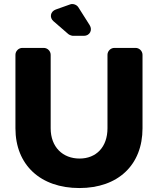

<svg xmlns="http://www.w3.org/2000/svg" viewBox="-20 -942 798 970"><path d="M433 -815 376 -905C368 -918 349 -925 335 -920L262 -894C234 -884 229 -853 250 -835L325 -770C329 -766 343 -761 348 -761H404C433 -761 449 -790 433 -815ZM665 -700H558C539 -700 523 -684 523 -665V-294C523 -199 466 -141 382 -141C297 -141 236 -199 236 -294V-665C236 -684 220 -700 201 -700H93C74 -700 58 -684 58 -665V-294C58 -109 184 8 381 8C577 8 700 -109 700 -294V-665C700 -684 684 -700 665 -700Z"/></svg>

Font: Trueno
Style: RoundBd
Weight: 700
Designer: Julieta Ulanovsky, Jasper
Foundry: Julieta Ulanovsky, Cannot Into Space Fonts
Version: Version 3.001